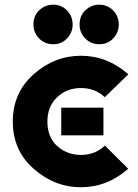

<svg xmlns="http://www.w3.org/2000/svg" viewBox="-20 -783 583 813"><path d="M239.3 -327.1H418V-210H239.3Q239.3 -210 239.3 -327.1ZM322.8 9.8Q210.9 9.8 122.1 -68.8Q34.2 -146 34.2 -268.6Q34.2 -390.1 122.6 -468.8Q210.9 -546.9 322.8 -546.9Q434.6 -546.9 523.4 -468.3L423.8 -371.6Q382.3 -410.2 322.8 -410.2Q262.2 -410.2 221.2 -370.6Q180.7 -332 180.7 -268.6Q180.7 -202.6 221.2 -165.5Q263.7 -127 322.8 -127Q382.8 -127 424.3 -166.5L522.9 -68.4Q434.1 9.8 322.8 9.8ZM399.9 -763.2Q435.1 -763.2 459 -738.8Q482.9 -714.4 482.9 -679.2Q482.9 -644.5 458.5 -619.6Q435.5 -595.7 400.4 -595.7Q364.7 -595.7 340.8 -620.4Q316.9 -645 316.9 -679.2Q316.9 -715.8 340.8 -738.8Q366.2 -763.2 399.9 -763.2ZM204.6 -763.2Q239.7 -763.2 263.7 -738.8Q287.6 -714.4 287.6 -679.2Q287.6 -644.5 263.2 -619.6Q240.2 -595.7 205.1 -595.7Q169.4 -595.7 145.5 -620.4Q121.6 -645 121.6 -679.2Q121.6 -715.8 145.5 -738.8Q170.9 -763.2 204.6 -763.2Z"/></svg>

Font: Newest Shape
Style: Bold
Weight: 700
Designer: Wojciech Kalinowski "wmk69" (wmk69@o2.pl)
Foundry: Wojciech Kalinowski "wmk69" (wmk69@o2.pl)
Version: Version 1.0.0; 2022-02-24